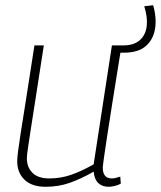

<svg xmlns="http://www.w3.org/2000/svg" viewBox="-20 -706 617 736"><path d="M155 10Q102 10 74 -17Q46 -44 46 -88Q46 -100 49 -124.5Q52 -149 59.5 -197Q67 -245 80 -326Q93 -407 112 -532H148Q130 -415 118 -338.5Q106 -262 99 -216.5Q92 -171 88.5 -148Q85 -125 84 -115Q83 -105 83 -99Q83 -65 104.5 -43.5Q126 -22 169 -22Q213 -22 253 -36Q293 -50 339 -76L409 -532H446Q425 -402 411.5 -317Q398 -232 390.5 -182.5Q383 -133 379.5 -108.5Q376 -84 375 -75Q374 -66 374 -63Q374 -22 409 -22Q421 -22 441 -29L443 -2Q433 4 419 7Q405 10 397 10Q372 10 357 -4Q342 -18 339 -48Q290 -20 247 -5Q204 10 155 10ZM433 -504 428 -532H453Q494 -532 516.5 -552.5Q539 -573 542.5 -607Q546 -641 533 -682L567 -686Q581 -638 574.5 -596.5Q568 -555 539 -529.5Q510 -504 454 -504Z"/></svg>

Font: Georama ExtraLight
Style: Italic
Weight: 200
Italic angle: -9°
Designer: Jean-Baptiste Levee
Foundry: Production Type
Version: Version 1.000